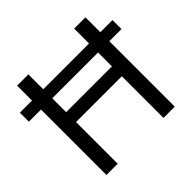

<svg xmlns="http://www.w3.org/2000/svg" viewBox="-172 -900 1085 1085"><g transform="rotate(-45 370.5 -357.0)"><path d="M97 0H187V-333H553V0H643V-523H740V-595H643V-714H553V-595H187V-714H97V-595H0V-523H97ZM187 -412V-523H553V-412Z"/></g></svg>

Font: Noto Sans Tifinagh Agraw Imazighen
Style: Regular
Weight: 400
Designer: JamraPatel
Foundry: JamraPatel LLC
Version: Version 2.006